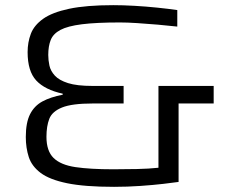

<svg xmlns="http://www.w3.org/2000/svg" viewBox="-20 -716 898 744"><path d="M422 8Q308 8 240 -6Q172 -20 137.5 -46Q103 -72 91.5 -107.5Q80 -143 80 -185Q80 -241 96.5 -273.5Q113 -306 144.5 -323Q176 -340 223 -349V-353Q154 -368 120.5 -404Q87 -440 87 -514Q87 -552 99.5 -585Q112 -618 147 -643Q182 -668 248 -682Q314 -696 419 -696Q456 -696 500.5 -693.5Q545 -691 588.5 -686.5Q632 -682 667 -677V-613Q632 -617 591 -620.5Q550 -624 511.5 -626.5Q473 -629 445 -629Q353 -629 297.5 -622Q242 -615 214 -600Q186 -585 176.5 -561Q167 -537 167 -503Q167 -483 171.5 -462Q176 -441 192.5 -423Q209 -405 243.5 -394Q278 -383 339 -383H459V-315H339Q259 -315 220.5 -299.5Q182 -284 171 -255.5Q160 -227 160 -186Q160 -131 187.5 -104Q215 -77 272 -68.5Q329 -60 419 -60Q464 -60 510.5 -61Q557 -62 594 -66V-383H808V-315H672V-11Q651 -8 612.5 -3.5Q574 1 524 4.5Q474 8 422 8Z"/></svg>

Font: Saira Expanded
Style: Regular
Weight: 400
Width: 7
Designer: Hector Gatti with collaboration of the Omnibus-Type team
Foundry: Omnibus-Type
Version: Version 1.100; ttfautohint (v1.8.3)